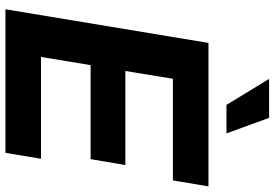

<svg xmlns="http://www.w3.org/2000/svg" viewBox="-168 -816 985 688"><g transform="rotate(90 324.0 -472.5)"><path d="M13.7 0 134.3 -727.5H648.4L627 -600.1H262.7L234.9 -429.7H571.8L550.8 -305.2H213.9L184.6 -127.4H549.3L528.3 0ZM356.4 -792 263.2 -944.8H402.8L458.5 -792Z"/></g></svg>

Font: Inter 28pt
Style: Bold Italic
Weight: 700
Italic angle: -9.3988°
Designer: Rasmus Andersson
Foundry: rsms
Version: Version 4.001;git-66647c0bb